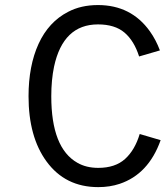

<svg xmlns="http://www.w3.org/2000/svg" viewBox="-20 -746 668 775"><path d="M376.5 -68.4Q444.8 -68.4 484.6 -104.2Q524.4 -140.1 543.9 -205.1L628.4 -180.2Q579.6 -43 462.9 -3.9Q423.3 9.3 376.5 9.3Q243.2 9.3 167.5 -94.7Q95.2 -193.8 95.2 -357.4Q95.2 -480.5 135.7 -569.1Q176.3 -657.7 254.9 -698.2Q307.1 -725.6 375.5 -725.6Q509.3 -725.6 585 -619.6Q609.4 -585.4 625.5 -542.5L541.5 -518.1Q521.5 -581.1 482.7 -614.3Q443.8 -647.5 375.5 -647.5Q234.9 -647.5 198.2 -477.1Q187 -423.3 187 -357.4Q187 -148.4 292.5 -88.9Q328.1 -68.4 376.5 -68.4Z"/></svg>

Font: Meera Inimai
Style: Regular
Weight: 400
Version: 2.0.0+20160526